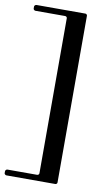

<svg xmlns="http://www.w3.org/2000/svg" viewBox="-160 -768 566 985"><g transform="rotate(10 122.5 -275.0)"><path d="M-52.7 -688.5Q-56.6 -688.5 -59.6 -691.4Q-63.5 -694.3 -63.5 -698.2Q-63.5 -702.1 -63.5 -709Q-63.5 -712.9 -59.6 -715.8Q-56.6 -718.8 -52.7 -718.8Q32.2 -718.8 202.1 -718.8Q206.1 -718.8 209 -715.8Q211.9 -712.9 211.9 -709Q211.9 -418.9 211.9 159.2Q211.9 163.1 209 166Q206.1 168.9 202.1 168.9Q117.2 168.9 -52.7 168.9Q-56.6 168.9 -59.6 166Q-63.5 163.1 -63.5 159.2Q-63.5 155.3 -63.5 149.4Q-63.5 144.5 -59.6 141.6Q-56.6 138.7 -52.7 138.7Q-1 138.7 101.6 138.7Q106.4 138.7 109.4 135.7Q112.3 132.8 112.3 128.9Q112.3 -140.6 112.3 -678.7Q112.3 -682.6 109.4 -685.5Q106.4 -688.5 101.6 -688.5Q50.8 -688.5 -52.7 -688.5Z"/></g></svg>

Font: Mermaid
Style: Bold
Weight: 400
Designer: Scott Simpson
Version: Version 1.001